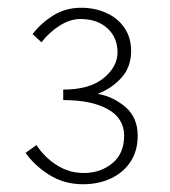

<svg xmlns="http://www.w3.org/2000/svg" viewBox="-20 -913 437 495"><path d="M194 -438Q145 -438 106.5 -462.5Q68 -487 46 -519L74 -539Q94 -508 126 -487.5Q158 -467 196 -467Q239 -467 269.5 -492Q300 -517 300 -563Q300 -608 258 -631.5Q216 -655 143 -655V-682Q211 -682 247 -711.5Q283 -741 283 -778Q283 -816 257 -840Q231 -864 187 -864Q161 -864 134 -847Q107 -830 87 -804L64 -825Q85 -853 117 -873Q149 -893 189 -893Q225 -893 254.5 -879.5Q284 -866 301 -841Q318 -816 318 -781Q318 -740 293 -712.5Q268 -685 232 -671Q272 -664 303.5 -637Q335 -610 335 -563Q335 -524 316.5 -496Q298 -468 266 -453Q234 -438 194 -438Z"/></svg>

Font: Noto Sans TC Thin
Style: Regular
Weight: 100
Designer: Ryoko NISHIZUKA 西塚涼子 (kana, bopomofo & ideographs); Paul D. Hunt (Latin, Greek & Cyrillic); Sandoll Communications 산돌커뮤니
Foundry: Adobe
Version: Version 2.004-H2;hotconv 1.0.118;makeotfexe 2.5.65603